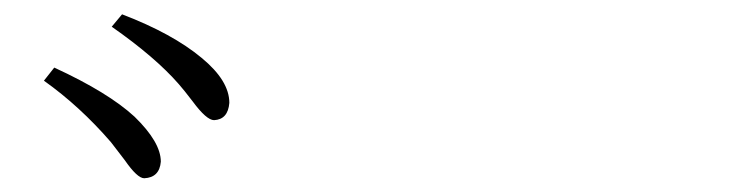

<svg xmlns="http://www.w3.org/2000/svg" viewBox="-20 -860 1040 271"><path d="M183.6 -608.4Q173.8 -608.4 156.2 -633.8Q143.6 -650.4 136.7 -659.2Q92.8 -710 42 -746.1L56.6 -764.6Q132.8 -729.5 169.9 -695.3Q207 -659.2 207 -631.8Q205.1 -609.4 183.6 -608.4ZM282.2 -690.4Q271.5 -690.4 252 -716.8Q239.3 -733.4 232.4 -741.2Q199.2 -779.3 137.7 -822.3L152.3 -839.8Q223.6 -812.5 264.6 -778.3Q303.7 -746.1 303.7 -714.8Q301.8 -691.4 282.2 -690.4Z"/></svg>

Font: GenYoMin JP Light
Style: Regular
Weight: 300
Version: Version 1.001;PS 1;hotconv 16.6.51;makeotf.lib2.5.65220 DEVE